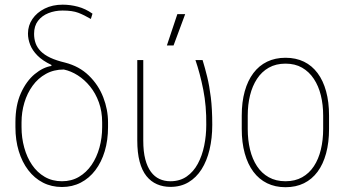

<svg xmlns="http://www.w3.org/2000/svg" viewBox="-20 -783 1473 814"><path d="M98.6 -640.6Q98.6 -674.8 117.4 -702.4Q136.2 -730 169.4 -746.6Q202.6 -763.2 245.6 -763.2Q278.3 -763.2 310.3 -754.6Q342.3 -746.1 372.1 -725.1L365.2 -702.6Q336.9 -719.2 312 -728.8Q287.1 -738.3 245.1 -738.3Q212.9 -738.3 185.3 -727.3Q157.7 -716.3 141.1 -694.6Q124.5 -672.9 124.5 -639.6Q124.5 -617.7 131.1 -599.4Q137.7 -581.1 152.8 -565.7Q168 -550.3 193.4 -538.3Q218.8 -526.4 255.9 -517.6Q316.4 -502 356.9 -462.4Q397.5 -422.9 417.7 -370.6Q438 -318.4 438 -264.2V-244.1Q438 -188.5 424.1 -142.1Q410.2 -95.7 384.3 -61.5Q358.4 -27.3 322.5 -8.8Q286.6 9.8 242.7 9.8Q198.2 9.8 162.1 -8.8Q126 -27.3 99.9 -61.5Q73.7 -95.7 59.6 -142.1Q45.4 -188.5 45.4 -244.1V-264.2Q45.4 -336.9 68.6 -388.2Q91.8 -439.5 127.2 -468.8Q162.6 -498 198.2 -503.4L197.8 -507.8Q160.6 -525.4 138.9 -547.4Q117.2 -569.3 107.9 -593.3Q98.6 -617.2 98.6 -640.6ZM71.3 -264.2V-244.1Q71.3 -198.7 82.8 -157.2Q94.2 -115.7 116 -83.7Q137.7 -51.8 169.7 -33.2Q201.7 -14.6 242.7 -14.6Q283.2 -14.6 314.7 -33.2Q346.2 -51.8 368.2 -83.7Q390.1 -115.7 401.6 -157.2Q413.1 -198.7 413.1 -244.1V-264.2Q413.1 -310.5 399.2 -349.1Q385.3 -387.7 361.8 -416.5Q338.4 -445.3 309.6 -463.6Q280.8 -481.9 250.5 -488.3Q208 -488.3 174.6 -469.7Q141.1 -451.2 118.2 -419.4Q95.2 -387.7 83.3 -347.7Q71.3 -307.6 71.3 -264.2Z M562 -528.3H587.4V-187Q587.4 -140.6 595.9 -107.9Q604.5 -75.2 619.9 -54.4Q635.3 -33.7 656.2 -24.2Q677.2 -14.6 702.1 -14.6Q742.7 -14.6 771.5 -34.7Q800.3 -54.7 818.6 -88.6Q836.9 -122.6 845.7 -165.3Q854.5 -208 854.5 -253.4Q855.5 -333.5 841.8 -402.6Q828.1 -471.7 808.6 -528.3H838.9Q849.1 -495.1 858.4 -457.3Q867.7 -419.4 873.8 -370.1Q879.9 -320.8 879.9 -253.9Q879.9 -196.8 868.4 -148.7Q856.9 -100.6 834.5 -65.2Q812 -29.8 779.1 -10.3Q746.1 9.3 702.6 9.3Q671.4 9.3 645.5 -2Q619.6 -13.2 600.8 -36.6Q582 -60.1 572 -97.7Q562 -135.3 562 -188ZM687.5 -590.3 731.9 -723.1H765.1L715.8 -590.3Z M1004.9 -236.3V-293Q1004.9 -350.6 1017.6 -396Q1030.3 -441.4 1054.2 -473.1Q1078.1 -504.9 1112.5 -521.5Q1147 -538.1 1190.4 -538.1Q1234.4 -538.1 1268.6 -521.5Q1302.7 -504.9 1326.4 -473.1Q1350.1 -441.4 1362.5 -396Q1375 -350.6 1375 -293V-236.3Q1375 -178.7 1362.5 -132.8Q1350.1 -86.9 1326.4 -54.9Q1302.7 -22.9 1268.6 -6.1Q1234.4 10.7 1190.4 10.7Q1147 10.7 1112.5 -6.1Q1078.1 -22.9 1054.2 -54.9Q1030.3 -86.9 1017.6 -132.8Q1004.9 -178.7 1004.9 -236.3ZM1030.3 -293V-236.3Q1030.3 -189.5 1040 -148.9Q1049.8 -108.4 1069.6 -78.4Q1089.4 -48.3 1119.6 -31.5Q1149.9 -14.6 1190.4 -14.6Q1231 -14.6 1261 -31.5Q1291 -48.3 1310.8 -78.4Q1330.6 -108.4 1340.3 -148.9Q1350.1 -189.5 1350.1 -236.3V-293Q1350.1 -338.9 1340.3 -378.7Q1330.6 -418.5 1310.5 -448.7Q1290.5 -479 1260.7 -496.1Q1231 -513.2 1190.4 -513.2Q1149.9 -513.2 1119.6 -496.1Q1089.4 -479 1069.6 -448.7Q1049.8 -418.5 1040 -378.7Q1030.3 -338.9 1030.3 -293Z"/></svg>

Font: Roboto Condensed Thin
Style: Regular
Weight: 250
Width: 3
Designer: Christian Robertson
Foundry: Google
Version: Version 3.009; 2024